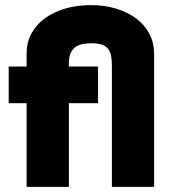

<svg xmlns="http://www.w3.org/2000/svg" viewBox="-20 -730 668 750"><path d="M14 -470H84V-523Q84 -564 102.5 -598.5Q121 -633 154 -657.5Q187 -682 233 -696Q279 -710 334 -710Q389 -710 434.5 -696Q480 -682 513 -657Q546 -632 564 -597Q582 -562 582 -520V0H417V-475Q417 -496 414 -512Q411 -528 402.5 -539Q394 -550 378 -555.5Q362 -561 336 -561Q319 -561 303 -558Q287 -555 275 -546.5Q263 -538 256 -522.5Q249 -507 249 -483V-470H363V-327H249V0H84V-327H14Z"/></svg>

Font: Tilda Sans Black
Style: Regular
Weight: 900
Designer: ParaType Ltd
Foundry: ParaType Ltd
Version: Version 1.009